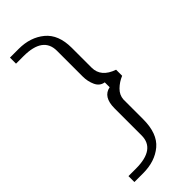

<svg xmlns="http://www.w3.org/2000/svg" viewBox="-305 -797 1054 1054"><g transform="rotate(-45 222.0 -270.0)"><path d="M105 213H37V167H95Q246 167 246 60V-150Q246 -239 309 -251V-289Q276 -294 261 -326.5Q246 -359 246 -397V-597Q246 -706 95 -706H37V-753H105Q195 -753 255 -703.5Q315 -654 315 -551V-397Q315 -324 402 -294V-247Q368 -233 342.5 -208Q317 -183 315 -150V3Q315 114 256 163.5Q197 213 105 213Z"/></g></svg>

Font: Afta sans
Style: Regular
Weight: 400
Designer: par.qink
Foundry: Oriol Esparraguera Font
Version: Version 1.000